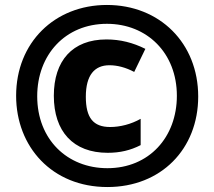

<svg xmlns="http://www.w3.org/2000/svg" viewBox="-20 -744 864 774"><path d="M413 10C629 10 779 -143 779 -355C779 -570 624 -724 411 -724C200 -724 45 -572 45 -358C45 -152 190 10 413 10ZM413 -66C251 -66 130 -182 130 -356C130 -523 243 -648 411 -648C573 -648 693 -530 693 -358C693 -191 581 -66 413 -66ZM414 -128C464 -128 506 -138 547 -159V-265C508 -243 464 -232 424 -232C356 -232 326 -269 326 -354C326 -441 361 -481 421 -481C453 -481 487 -472 521 -454L566 -547C516 -572 465 -585 409 -585C272 -585 197 -499 197 -358C197 -214 275 -128 414 -128Z"/></svg>

Font: Noto Sans Gurmukhi Condensed Black
Style: Regular
Weight: 900
Width: 3
Designer: Jelle Bosma - Monotype Design Team
Foundry: Monotype Imaging Inc.
Version: Version 2.004